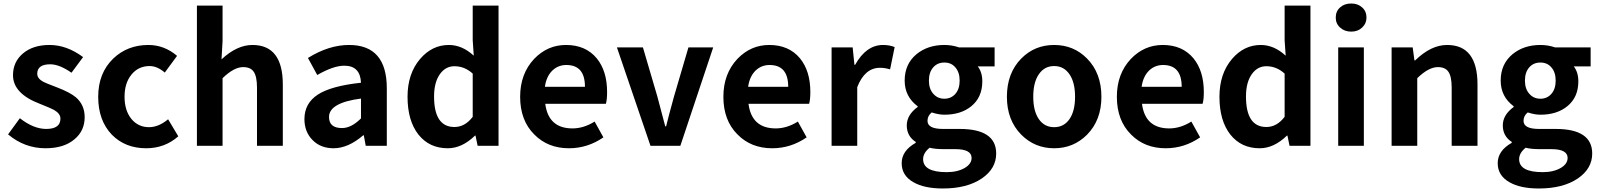

<svg xmlns="http://www.w3.org/2000/svg" viewBox="-20 -830 9101 1093"><path d="M26 -65 93 -157Q171 -96 243 -96Q324 -96 324 -155Q324 -183 288 -204Q270 -214 207 -239Q54 -297 54 -402Q54 -478 111 -526Q168 -574 262 -574Q360 -574 453 -505L387 -416Q318 -464 266 -464Q192 -464 192 -410Q192 -383 227 -364Q240 -357 306 -332Q379 -304 412 -276Q462 -233 462 -163Q462 -86 405 -38Q345 14 239 14Q120 14 26 -65Z M617 -63Q539 -144 539 -279Q539 -414 625 -497Q706 -574 825 -574Q915 -574 988 -512L918 -417Q875 -454 832 -454Q768 -454 729 -406Q689 -358 689 -279Q689 -201 728 -153Q767 -106 828 -106Q883 -106 937 -151L995 -54Q918 14 812 14Q693 14 617 -63Z M1101 -798H1247V-597L1241 -492Q1329 -574 1417 -574Q1590 -574 1590 -349V0H1443V-331Q1443 -395 1424 -422Q1406 -448 1364 -448Q1312 -448 1247 -385V0H1101Z M1759 -33Q1713 -80 1713 -152Q1713 -242 1790 -292Q1866 -341 2035 -359Q2031 -456 1940 -456Q1878 -456 1786 -403L1733 -500Q1852 -574 1967 -574Q2182 -574 2182 -327V0H2062L2051 -60H2048Q1962 14 1879 14Q1805 14 1759 -33ZM2035 -156V-269Q1853 -245 1853 -164Q1853 -101 1927 -101Q1980 -101 2035 -156Z M2362 -64Q2300 -143 2300 -279Q2300 -411 2372 -495Q2440 -574 2535 -574Q2611 -574 2677 -513L2671 -601V-798H2818V0H2699L2687 -58H2684Q2610 14 2529 14Q2424 14 2362 -64ZM2671 -165V-411Q2625 -453 2567 -453Q2517 -453 2485 -409Q2451 -362 2451 -281Q2451 -107 2567 -107Q2627 -107 2671 -165Z M3022 -64Q2941 -144 2941 -279Q2941 -410 3021 -495Q3097 -574 3202 -574Q3314 -574 3377 -498Q3436 -426 3436 -306Q3436 -262 3429 -239H3084Q3102 -99 3239 -99Q3303 -99 3365 -138L3415 -48Q3325 14 3219 14Q3099 14 3022 -64ZM3310 -336Q3310 -460 3204 -460Q3158 -460 3125 -429Q3090 -395 3082 -336Z M3492 -560H3640L3722 -281L3767 -111H3772Q3784 -161 3817 -281L3899 -560H4040L3853 0H3683Z M4179 -64Q4098 -144 4098 -279Q4098 -410 4178 -495Q4254 -574 4359 -574Q4471 -574 4534 -498Q4593 -426 4593 -306Q4593 -262 4586 -239H4241Q4259 -99 4396 -99Q4460 -99 4522 -138L4572 -48Q4482 14 4376 14Q4256 14 4179 -64ZM4467 -336Q4467 -460 4361 -460Q4315 -460 4282 -429Q4247 -395 4239 -336Z M4714 -560H4834L4844 -461H4848Q4911 -574 5007 -574Q5044 -574 5073 -562L5047 -435Q5019 -444 4989 -444Q4903 -444 4860 -334V0H4714Z M5181 208Q5113 170 5113 99Q5113 28 5193 -17V-22Q5142 -55 5142 -116Q5142 -176 5204 -221V-225Q5130 -280 5130 -371Q5130 -466 5198 -522Q5262 -574 5356 -574Q5400 -574 5440 -560H5642V-452H5546Q5572 -419 5572 -367Q5572 -276 5509 -225Q5450 -177 5356 -177Q5323 -177 5284 -190Q5260 -171 5260 -142Q5260 -96 5348 -96H5443Q5651 -96 5651 44Q5651 130 5569 186Q5485 243 5347 243Q5243 243 5181 208ZM5418 -295Q5443 -323 5443 -371Q5443 -419 5418 -447Q5395 -474 5356 -474Q5317 -474 5293 -447Q5268 -419 5268 -371Q5268 -323 5294 -295Q5318 -268 5356 -268Q5394 -268 5418 -295ZM5472 126Q5511 103 5511 69Q5511 19 5418 19H5350Q5304 19 5272 11Q5235 41 5235 76Q5235 150 5369 150Q5431 150 5472 126Z M5794 -63Q5712 -146 5712 -279Q5712 -414 5794 -497Q5870 -574 5981 -574Q6092 -574 6168 -497Q6250 -414 6250 -279Q6250 -146 6168 -63Q6091 14 5981 14Q5871 14 5794 -63ZM6069 -153Q6100 -199 6100 -279Q6100 -360 6069 -406Q6037 -454 5981 -454Q5925 -454 5893 -406Q5862 -360 5862 -279Q5862 -199 5893 -153Q5925 -106 5981 -106Q6037 -106 6069 -153Z M6419 -64Q6338 -144 6338 -279Q6338 -410 6418 -495Q6494 -574 6599 -574Q6711 -574 6774 -498Q6833 -426 6833 -306Q6833 -262 6826 -239H6481Q6499 -99 6636 -99Q6700 -99 6762 -138L6812 -48Q6722 14 6616 14Q6496 14 6419 -64ZM6707 -336Q6707 -460 6601 -460Q6555 -460 6522 -429Q6487 -395 6479 -336Z M6984 -64Q6922 -143 6922 -279Q6922 -411 6994 -495Q7062 -574 7157 -574Q7233 -574 7299 -513L7293 -601V-798H7440V0H7321L7309 -58H7306Q7232 14 7151 14Q7046 14 6984 -64ZM7293 -165V-411Q7247 -453 7189 -453Q7139 -453 7107 -409Q7073 -362 7073 -281Q7073 -107 7189 -107Q7249 -107 7293 -165Z M7598 -560H7744V0H7598ZM7609 -673Q7584 -695 7584 -730Q7584 -766 7609 -788Q7633 -810 7672 -810Q7710 -810 7734 -788Q7759 -766 7759 -730Q7759 -696 7734 -673Q7710 -650 7672 -650Q7634 -650 7609 -673Z M7902 -560H8022L8032 -486H8036Q8126 -574 8218 -574Q8391 -574 8391 -349V0H8244V-331Q8244 -395 8225 -422Q8207 -448 8165 -448Q8113 -448 8048 -385V0H7902Z M8574 208Q8506 170 8506 99Q8506 28 8586 -17V-22Q8535 -55 8535 -116Q8535 -176 8597 -221V-225Q8523 -280 8523 -371Q8523 -466 8591 -522Q8655 -574 8749 -574Q8793 -574 8833 -560H9035V-452H8939Q8965 -419 8965 -367Q8965 -276 8902 -225Q8843 -177 8749 -177Q8716 -177 8677 -190Q8653 -171 8653 -142Q8653 -96 8741 -96H8836Q9044 -96 9044 44Q9044 130 8962 186Q8878 243 8740 243Q8636 243 8574 208ZM8811 -295Q8836 -323 8836 -371Q8836 -419 8811 -447Q8788 -474 8749 -474Q8710 -474 8686 -447Q8661 -419 8661 -371Q8661 -323 8687 -295Q8711 -268 8749 -268Q8787 -268 8811 -295ZM8865 126Q8904 103 8904 69Q8904 19 8811 19H8743Q8697 19 8665 11Q8628 41 8628 76Q8628 150 8762 150Q8824 150 8865 126Z"/></svg>

Font: `nÑOS-|
Style: Bold
Weight: 700
Designer: Ryoko NISHIZUKA ¬âXZm¬º[P (kana & ideographs); Paul D. Hunt (Latin, Greek & Cyrillic); Wenlong ZHANG _ e¬á¬ü¬ô (bopomof
Foundry: Adobe Systems Incorporated
Version: Version 1.00 June 24, 2014, initial release